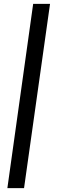

<svg xmlns="http://www.w3.org/2000/svg" viewBox="-20 -801 293 990"><path d="M238 -781H151L18 169H104Z"/></svg>

Font: Exo 2 Semi Bold
Style: Italic
Weight: 600
Italic angle: -8°
Designer: Natanael Gama
Version: Version 1.001;PS 001.001;hotconv 1.0.88;makeotf.lib2.5.64775